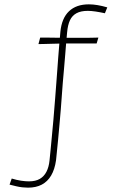

<svg xmlns="http://www.w3.org/2000/svg" viewBox="-20 -723 540 884"><path d="M109 141Q97 141 83 139.5Q69 138 54.5 134.5Q40 131 24 127L34 99Q57 106 77 109Q97 112 113 112Q144 112 163.5 100.5Q183 89 194 67.5Q205 46 208 16Q210 -2 212.5 -28.5Q215 -55 218.5 -91.5Q222 -128 226 -172.5Q230 -217 234 -271Q237 -311 239.5 -343Q242 -375 244 -403Q246 -431 248 -457.5Q250 -484 252.5 -513Q255 -542 258 -576Q264 -639 297.5 -671Q331 -703 389 -703Q408 -703 429 -699.5Q450 -696 474 -689L463 -662Q440 -667 420 -670Q400 -673 384 -673Q352 -673 332 -662Q312 -651 302 -629.5Q292 -608 289 -574Q287 -556 285 -530.5Q283 -505 280.5 -474Q278 -443 275 -409Q272 -375 269 -340.5Q266 -306 264 -274Q263 -253 260 -220.5Q257 -188 254 -151Q251 -114 247.5 -79.5Q244 -45 241.5 -19.5Q239 6 238 15Q232 57 215.5 85Q199 113 172.5 127Q146 141 109 141ZM157 -520 165 -550Q172 -550 188.5 -550Q205 -550 226 -549.5Q247 -549 267 -549Q287 -549 300 -549Q310 -549 324.5 -549Q339 -549 355 -549Q371 -549 386.5 -549Q402 -549 414 -549.5Q426 -550 433 -550L425 -523Q421 -523 407.5 -523Q394 -523 375.5 -523Q357 -523 339 -523Q321 -523 308 -523Q295 -523 293 -523Q280 -523 260.5 -522.5Q241 -522 220.5 -521.5Q200 -521 182.5 -520.5Q165 -520 157 -520Z"/></svg>

Font: Truculenta Thin
Style: Regular
Weight: 250
Version: Version 1.002